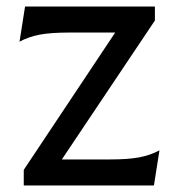

<svg xmlns="http://www.w3.org/2000/svg" viewBox="-20 -570 550 590"><path d="M456 -550V-507L170 -80H316Q374 -80 408 -86.5Q442 -93 470 -108L453 0H53V-48L334 -470H194Q136 -470 102 -463.5Q68 -457 40 -442L57 -550Z"/></svg>

Font: Faculty Glyphic
Style: Regular
Weight: 400
Designer: Koto Studio, Dylan Young
Foundry: Koto Studio
Version: Version 1.004; ttfautohint (v1.8.4.7-5d5b)